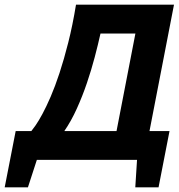

<svg xmlns="http://www.w3.org/2000/svg" viewBox="-62 -682 765 819"><path d="M614.3 117.2H515.1L522.5 0H95.2L57.1 117.2H-42L4.9 -123H71.8Q77.6 -129.9 90.1 -147.7Q102.5 -165.5 118.9 -195.8Q135.3 -226.1 154.1 -269.5Q172.9 -313 191.9 -370.6Q210.9 -428.2 229.2 -500.7Q247.6 -573.2 262.2 -662.1H680.2L575.7 -123H661.1ZM435.1 -123 515.6 -539.1H366.7Q356.4 -492.7 342 -438Q327.6 -383.3 308.6 -327.4Q289.6 -271.5 265.6 -218.5Q241.7 -165.5 212.4 -123Z"/></svg>

Font: PT Astra Sans
Style: Bold Italic
Weight: 700
Italic angle: -16°
Designer: A.Korolkova, I. Chaeva
Foundry: ParaType Ltd
Version: Version 1.002W